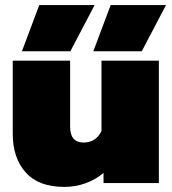

<svg xmlns="http://www.w3.org/2000/svg" viewBox="-20 -718 676 753"><path d="M134 -698H351L256 -517H66ZM414 -698H631L536 -517H346ZM30 -193V-480H255V-221Q255 -159 308 -159Q356 -159 378 -204V-480H603V0H386V-40Q356 -14 316 0.5Q276 15 232 15Q131 15 80.5 -42Q30 -99 30 -193Z"/></svg>

Font: Prompt Black
Style: Regular
Weight: 900
Designer: Katatrad Team
Foundry: CadsonDemak
Version: Version 1.001